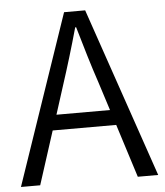

<svg xmlns="http://www.w3.org/2000/svg" viewBox="-52 -779 707 825"><g transform="rotate(-5 301.0 -366.0)"><path d="M5 0H88L162 -230H436L509 0H597L346 -732H255ZM184 -296 222 -415C249 -498 273 -577 297 -663H301C326 -577 349 -498 377 -415L415 -296Z"/></g></svg>

Font: Noto Sans CJK HK DemiLight
Style: Regular
Weight: 350
Designer: Ryoko NISHIZUKA 西塚涼子 (kana, bopomofo & ideographs); Paul D. Hunt (Latin, Greek & Cyrillic); Sandoll Communications 산돌커뮤니
Foundry: Adobe
Version: Version 2.004;hotconv 1.0.118;makeotfexe 2.5.65603